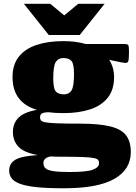

<svg xmlns="http://www.w3.org/2000/svg" viewBox="-20 -752 711 1004"><path d="M311.5 -160.5Q269.5 -160.5 234 -165Q207 -164.5 198.2 -158Q189.5 -151.5 189.5 -139Q189.5 -129.5 193.5 -123Q197.5 -116.5 215.8 -112.8Q234 -109 276.2 -107.2Q318.5 -105.5 395.5 -105.5Q498 -105.5 556.5 -91Q615 -76.5 639.5 -44Q664 -11.5 664 43.5Q664 134 578.2 183.2Q492.5 232.5 314.5 232.5Q226 232.5 170 226.5Q114 220.5 83 208.5Q52 196.5 40 179.2Q28 162 28 139.5Q28 102.5 60.5 83.2Q93 64 177.5 59Q102 45 74.8 13.5Q47.5 -18 47.5 -61Q47.5 -107.5 77 -136.8Q106.5 -166 173 -177.5Q45.5 -216 45.5 -348.5Q45.5 -414.5 78.8 -456Q112 -497.5 171.8 -517.2Q231.5 -537 311.5 -537Q376 -537 428 -522H628Q646.5 -522 650.5 -516.2Q654.5 -510.5 654.5 -485.5Q654.5 -442.5 651 -432.8Q647.5 -423 637.5 -423Q631.5 -423 611.5 -426.5Q591.5 -430 551 -439Q576.5 -399.5 576.5 -348.5Q576.5 -282.5 543.5 -241Q510.5 -199.5 451 -180Q391.5 -160.5 311.5 -160.5ZM314.5 -258.5Q341 -258.5 354 -279.2Q367 -300 367 -365Q367 -418 353.8 -433.2Q340.5 -448.5 311 -448.5Q284.5 -448.5 271.5 -427.8Q258.5 -407 258.5 -342Q258.5 -289 271.8 -273.8Q285 -258.5 314.5 -258.5ZM207 100.5Q207 117.5 217.8 127.8Q228.5 138 258.2 142.8Q288 147.5 344.5 147.5Q434 147.5 466 135.2Q498 123 498 101.5Q498 91 493.2 84.5Q488.5 78 469.5 74.2Q450.5 70.5 409 69Q367.5 67.5 294 67.5Q267.5 67.5 244 66Q207 73.5 207 100.5ZM527 -732 397 -569H235L105 -732H243L316 -671.5L389 -732Z"/></svg>

Font: Newsreader 6pt ExtraBold
Style: Regular
Weight: 800
Designer: Hugues Gentile
Foundry: Production Type
Version: Version 1.003; ttfautohint (v1.8.3)